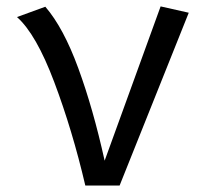

<svg xmlns="http://www.w3.org/2000/svg" viewBox="-20 -571 655 591"><path d="M242.6 0Q202.6 -170.8 146.9 -318.5Q91.3 -466.2 32.3 -518.5L119.5 -550.3Q175.4 -485.6 221 -361Q266.7 -236.4 302.1 -76.4L474.4 -551.3L561 -531.8L348.2 0Z"/></svg>

Font: Fira Code
Style: Regular
Weight: 400
Designer: Carrois Corporate, Edenspiekermann AG, Nikita Prokopov
Foundry: Carrois Corporate, Edenspiekermann AG, Nikita Prokopov
Version: Version 5.002